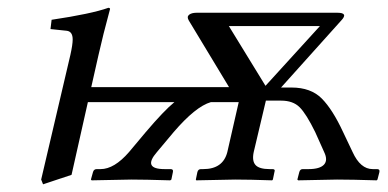

<svg xmlns="http://www.w3.org/2000/svg" viewBox="-20 -462 998 494"><path d="M206.1 -199.2 164.1 -12.2 90.8 12.2 85.9 0 161.1 -320.8Q167 -347.2 167 -360.4Q167 -380.9 151.9 -382.8L109.9 -387.2L112.8 -411.1Q214.8 -426.3 258.8 -441.9Q262.7 -441.9 263.2 -439Q244.6 -370.6 233.4 -320.3L214.8 -237.8H569.3L465.8 -409.2Q460 -418.9 466.6 -424.1Q473.1 -429.2 485.8 -429.2H848.1Q877 -429.2 857.9 -409.2L703.1 -236.8H730Q779.8 -236.8 807.9 -208.5Q835.9 -180.2 862.8 -122.1L887.2 -70.8Q907.2 -26.9 939 -26.9H950.2Q958 -26.9 956.1 -19L951.2 0L949.2 2Q884.3 0 847.2 0L747.1 2L745.1 0L750 -19Q752 -26.9 758.8 -26.9H773.9Q802.7 -26.9 813.5 -38.3Q824.2 -49.8 814 -70.8L791 -122.1Q768.1 -168.9 751 -186Q733.9 -203.1 703.1 -203.1H664.1L632.8 -70.8Q627.9 -47.9 637.5 -37.4Q647 -26.9 673.8 -26.9H681.2Q689 -26.9 686 -19L682.1 0L680.2 2Q621.1 0 585 0L484.9 2L483.9 0L487.8 -19Q489.7 -26.9 497.1 -26.9H502.9Q553.7 -26.9 564.9 -70.8L594.2 -199.2H522.5Q483.4 -188 426.8 -122.1L383.8 -70.8Q345.7 -26.9 403.8 -26.9H418.9Q426.8 -26.9 424.8 -19L420.9 0L418 2Q352.1 0 317.9 0L215.8 2L213.9 0L219.2 -19Q221.2 -26.9 229 -26.9H238.8Q273.9 -26.9 312 -70.8L355 -122.1Q402.3 -177.7 428.7 -199.2ZM663.1 -241.2 803.2 -395H568.8Z"/></svg>

Font: Linux Libertine
Style: Italic
Weight: 400
Italic angle: -12°
Designer: Philipp H. Poll
Foundry: Philipp H. Poll
Version: Version 5.1.6 ; ttfautohint (v0.9)